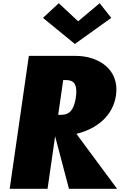

<svg xmlns="http://www.w3.org/2000/svg" viewBox="-20 -1172 787 1192"><path d="M344.9 -1152 246.8 -1061 444.8 -899 670.7 -1061 598.8 -1152 465.1 -1040ZM159.1 -825 40.2 0H275.2L322.2 -326L408.1 0H706.8L454.4 -341C585.3 -373 682.3 -456 700.1 -580C723.5 -742 590.4 -825 450.5 -825ZM341.3 -459 372.4 -675H384C421.5 -675 465.6 -670 450.8 -567C435.9 -464 390.4 -459 352.9 -459Z"/></svg>

Font: Blink
Style: WideObl
Weight: 400
Designer: Mew Too
Foundry: Cannot Into Space Fonts
Version: Version 001.000